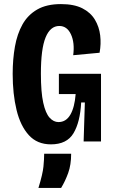

<svg xmlns="http://www.w3.org/2000/svg" viewBox="-20 -692 557 939"><path d="M229 14Q162 14 121 -31Q80 -76 61 -154Q42 -232 42 -331Q42 -402 53 -464Q64 -526 90 -572.5Q116 -619 162 -645.5Q208 -672 278 -672Q342 -672 382.5 -651.5Q423 -631 444 -596Q465 -561 470 -519Q475 -477 467 -434L338 -422Q346 -483 327 -524Q308 -565 270 -565Q226 -565 203 -509Q180 -453 180 -332Q180 -241 191.5 -189.5Q203 -138 222.5 -116.5Q242 -95 266 -95Q303 -95 324 -131Q345 -167 350 -232H268V-331H474V-226V0H389L395 -191H377Q372 -95 339.5 -40.5Q307 14 229 14ZM168 227Q189 159 192.5 122.5Q196 86 196 60H328Q328 114 313.5 154Q299 194 279 227Z"/></svg>

Font: Bricolage Grotesque 12pt Condensed Bricolage Grotesque 10pt Condensed Regular
Style: Bold
Weight: 700
Width: 3
Designer: Mathieu Triay
Foundry: Atelier Triay
Version: Version 1.001; ttfautohint (v1.8.4.7-5d5b);gftools[0.9.33.de